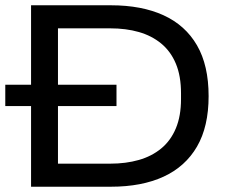

<svg xmlns="http://www.w3.org/2000/svg" viewBox="-20 -707 875 727"><path d="M0 -305.3V-386.2H421.1V-305.3ZM97.6 0V-687H400.1Q516.5 -687 599.2 -649.2Q681.9 -611.4 725.9 -535.4Q769.9 -459.4 769.9 -343Q769.9 -227.6 725.9 -151.9Q681.9 -76.1 599.2 -38Q516.5 0 400.1 0ZM199.5 -87.3H397Q456.8 -87.3 505.7 -101.3Q554.5 -115.2 590.5 -144.9Q626.5 -174.6 645.9 -221.1Q665.4 -267.5 665.4 -332V-353.5Q665.4 -419.5 645.9 -465.9Q626.5 -512.4 590.5 -542.1Q554.5 -571.8 505.9 -585.7Q457.3 -599.7 397 -599.7H199.5Z"/></svg>

Font: Archivo SemiBold SemiExpanded
Style: Regular
Weight: 600
Width: 6
Version: Version 2.001